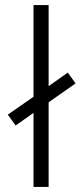

<svg xmlns="http://www.w3.org/2000/svg" viewBox="-20 -742 332 762"><path d="M113 0V-294L42 -244L11 -287L113 -358V-722H173V-400L249 -454L280 -411L173 -336V0Z"/></svg>

Font: Titillium Web
Style: Light
Weight: 300
Version: Version 1.001;PS 57.000;hotconv 1.0.70;makeotf.lib2.5.55311